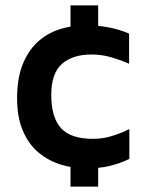

<svg xmlns="http://www.w3.org/2000/svg" viewBox="-20 -688 539 708"><path d="M240 -547V-668H342V-547ZM240 0V-111H342V0ZM299 -67Q249 -67 203 -81.5Q157 -96 121 -126.5Q85 -157 64 -206.5Q43 -256 43 -325Q43 -398 63 -449Q83 -500 118 -532.5Q153 -565 199.5 -580Q246 -595 298 -595Q339 -595 380.5 -587Q422 -579 456 -564V-453Q421 -468 387.5 -477.5Q354 -487 318 -487Q247 -487 208 -452Q169 -417 169 -338Q169 -255 205 -215.5Q241 -176 323 -176Q360 -176 394.5 -187Q429 -198 457 -212V-102Q422 -85 384 -76Q346 -67 299 -67Z"/></svg>

Font: Maven Pro SemiBold
Style: Regular
Weight: 600
Designer: Joe Prince
Foundry: Joe Prince
Version: Version 2.103